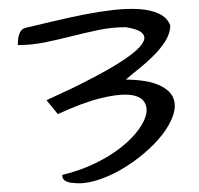

<svg xmlns="http://www.w3.org/2000/svg" viewBox="-20 -778 450 434"><path d="M120.7 -382.6Q162.2 -392.7 196 -409.3Q229.9 -425.8 254.4 -445.5Q278.9 -465.1 293.5 -485.3Q308.1 -505.5 310.8 -522.3Q313.4 -539.2 303.8 -550.7Q294.1 -562.2 269.9 -563.8Q245.7 -565.5 206.3 -555.7Q166.8 -545.9 110.8 -520.1L85.1 -551.5Q99.1 -558.2 120.1 -567.8Q141.2 -577.3 164.5 -589.1Q187.9 -600.9 211.5 -613.8Q235.2 -626.7 255 -639.6Q274.9 -652.5 288.6 -664.8Q302.3 -677.2 305.5 -687.3Q308.7 -697.4 299.4 -705Q290 -712.5 264.4 -716.5Q232.2 -716.5 201.9 -710Q171.5 -703.6 141.4 -696Q111.4 -688.4 81.3 -682.2Q51.2 -676.1 20.3 -676.1Q20.3 -680 20.6 -685.6Q20.9 -691.2 22.3 -697.1Q23.8 -703 27 -707.8Q30.2 -712.5 36.6 -714.8Q67.6 -722.1 101.7 -730.2Q135.9 -738.3 170.1 -745.1Q204.2 -751.8 236.3 -755.5Q268.4 -759.1 294.7 -757.4Q321 -755.7 339.4 -747Q357.8 -738.3 364.8 -720.9Q364.8 -702.4 353.7 -685Q342.6 -667.6 326.8 -651.9Q311.1 -636.2 293.8 -622.5Q276.6 -608.7 264.4 -598.1Q312.2 -597.5 337.9 -586.3Q363.6 -575.1 371.2 -557.7Q378.8 -540.3 371.5 -518.1Q364.2 -496 346.7 -473.5Q329.2 -451.1 304.1 -430Q278.9 -409 251.2 -393.3Q223.5 -377.6 195.5 -369.4Q167.4 -361.3 144.7 -364.7Q136.5 -364.7 128.6 -368.6Q120.7 -372.5 120.7 -382.6Z"/></svg>

Font: Architects Daughter-petzku
Style: Regular
Weight: 400
Designer: Kimberly Geswein
Foundry: Kimberly Geswein
Version: Version 1.000 2010 initial release